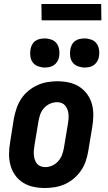

<svg xmlns="http://www.w3.org/2000/svg" viewBox="-20 -936 540 964"><path d="M206 8Q176 8 147.5 2Q119 -4 95.5 -19Q72 -34 56 -56.5Q40 -79 32.5 -106.5Q25 -134 25.5 -164Q26 -194 31 -223L50 -343Q55 -368 63.5 -393Q72 -418 86.5 -440Q101 -462 122 -479.5Q143 -497 167 -508Q191 -519 216.5 -523.5Q242 -528 267 -528Q297 -528 325.5 -522Q354 -516 377.5 -501Q401 -486 417.5 -463.5Q434 -441 441.5 -413.5Q449 -386 448.5 -356Q448 -326 443 -297L423 -177Q419 -152 410.5 -127Q402 -102 387 -80Q372 -58 351.5 -40.5Q331 -23 307 -12Q283 -1 257 3.5Q231 8 206 8ZM207 -97Q225 -97 242 -104.5Q259 -112 272 -126.5Q285 -141 291.5 -158.5Q298 -176 301 -194L321 -314Q323 -326 324 -338Q325 -350 324 -362Q323 -374 319 -385Q315 -396 308 -405Q301 -414 290 -418.5Q279 -423 267 -423Q249 -423 231.5 -415.5Q214 -408 201 -393.5Q188 -379 182 -361.5Q176 -344 173 -326L153 -206Q151 -194 150 -182Q149 -170 150 -158Q151 -146 154.5 -135Q158 -124 165 -115Q172 -106 183.5 -101.5Q195 -97 207 -97ZM405 -597Q388 -597 371.5 -603Q355 -609 345 -622Q335 -635 332.5 -652.5Q330 -670 333 -688Q335 -700 341 -711.5Q347 -723 357.5 -730.5Q368 -738 380.5 -740.5Q393 -743 405 -743Q422 -743 438.5 -737Q455 -731 464.5 -718Q474 -705 477 -687.5Q480 -670 477 -652Q475 -640 468.5 -628.5Q462 -617 451.5 -609.5Q441 -602 429 -599.5Q417 -597 405 -597ZM205 -597Q188 -597 171.5 -603Q155 -609 145 -622Q135 -635 132.5 -652.5Q130 -670 133 -688Q135 -700 141 -711.5Q147 -723 157.5 -730.5Q168 -738 180.5 -740.5Q193 -743 205 -743Q222 -743 238.5 -737Q255 -731 264.5 -718Q274 -705 277 -687.5Q280 -670 277 -652Q275 -640 268.5 -628.5Q262 -617 251.5 -609.5Q241 -602 229 -599.5Q217 -597 205 -597ZM189 -834 188 -916H488L489 -834Z"/></svg>

Font: Iosevka Term Curly XBd Obl
Style: Regular
Weight: 800
Italic angle: -9°
Designer: Belleve Invis
Foundry: Belleve Invis
Version: Version 32.3.0